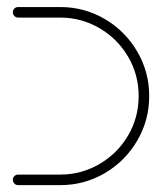

<svg xmlns="http://www.w3.org/2000/svg" viewBox="-20 -539 481 559"><path d="M17.4 -15.6Q17.4 -21.9 21.9 -26.3Q26.3 -30.7 32.6 -30.7H155.2Q217 -30.7 269.6 -61.5Q322.2 -92.2 353 -144.6Q383.7 -197 383.7 -259.3Q383.7 -321.5 353 -373.9Q322.2 -426.3 269.6 -457Q217 -487.8 155.2 -487.8H32.6Q26.3 -487.8 21.9 -492.4Q17.4 -497 17.4 -503.3Q17.4 -509.6 21.9 -514.1Q26.3 -518.5 32.6 -518.5H155.2Q225.6 -518.5 285 -483.7Q344.4 -448.9 379.4 -389.3Q414.4 -329.6 414.4 -259.3Q414.4 -188.9 379.4 -129.3Q344.4 -69.6 285 -34.8Q225.6 0 155.2 0H32.6Q26.3 0 21.9 -4.6Q17.4 -9.3 17.4 -15.6Z"/></svg>

Font: 26F Galaxy Hebrew Ultra Light
Style: Regular
Weight: 200
Designer: C₂₉H₂₅N₃O₅
Version: Version 1.000